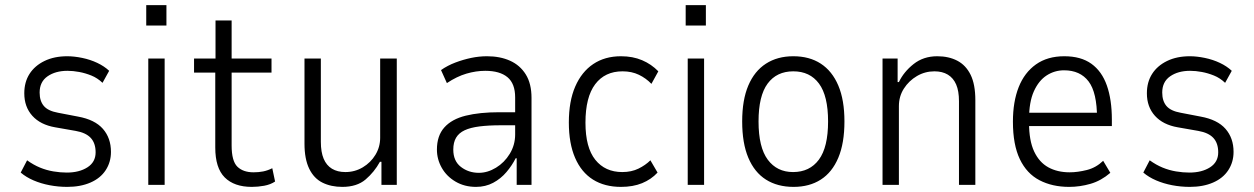

<svg xmlns="http://www.w3.org/2000/svg" viewBox="-20 -723 4904 751"><path d="M243 8Q208 8 174 1.5Q140 -5 111 -17.5Q82 -30 61 -48L86 -96Q111 -78 136.5 -67.5Q162 -57 189 -52.5Q216 -48 241 -48Q290 -48 322 -68.5Q354 -89 354 -127Q354 -163 335 -183.5Q316 -204 276 -211L196 -225Q138 -235 106.5 -270Q75 -305 75 -358Q75 -402 95.5 -434Q116 -466 154 -484.5Q192 -503 243 -503Q270 -503 301.5 -496.5Q333 -490 360.5 -477Q388 -464 407 -446L381 -399Q361 -418 337.5 -427.5Q314 -437 290 -441.5Q266 -446 244 -446Q197 -446 166 -424.5Q135 -403 135 -361Q135 -328 151.5 -308.5Q168 -289 207 -282L285 -267Q351 -255 382.5 -219Q414 -183 414 -129Q414 -89 393.5 -57.5Q373 -26 334 -9Q295 8 243 8Z M552 -623V-703H631V-623ZM560 0V-494H624V0Z M965 8Q896 8 859 -29Q822 -66 822 -146V-439H739V-494H823V-643H886V-494H1042V-439H886V-154Q886 -93 908.5 -71Q931 -49 972 -49Q992 -49 1009.5 -52.5Q1027 -56 1045 -65L1056 -13Q1038 -1 1013.5 3.5Q989 8 965 8Z M1319 8Q1275 8 1241.5 -8.5Q1208 -25 1189.5 -63Q1171 -101 1171 -161V-494H1235V-168Q1235 -128 1246 -102Q1257 -76 1278.5 -63Q1300 -50 1331 -50Q1368 -50 1399 -68.5Q1430 -87 1448.5 -117.5Q1467 -148 1467 -184V-494H1532V0H1472V-90H1466Q1444 -50 1410 -21Q1376 8 1319 8Z M1842 8Q1797 8 1762 -12.5Q1727 -33 1708 -66.5Q1689 -100 1689 -138Q1689 -192 1718 -224.5Q1747 -257 1801.5 -270.5Q1856 -284 1933 -284H2006V-233H1939Q1891 -233 1855.5 -228.5Q1820 -224 1797.5 -213.5Q1775 -203 1764 -184.5Q1753 -166 1753 -138Q1753 -93 1783 -70Q1813 -47 1853 -47Q1887 -47 1920 -67Q1953 -87 1974 -121.5Q1995 -156 1995 -197V-342Q1995 -396 1965 -421Q1935 -446 1878 -446Q1842 -446 1804.5 -435Q1767 -424 1728 -398L1705 -449Q1731 -467 1761.5 -478.5Q1792 -490 1823 -496.5Q1854 -503 1885 -503Q1936 -503 1975 -485.5Q2014 -468 2036.5 -432Q2059 -396 2059 -340V0H2001V-104H1997Q1983 -76 1961 -50Q1939 -24 1909 -8Q1879 8 1842 8Z M2409 8Q2345 8 2299.5 -20.5Q2254 -49 2229.5 -105.5Q2205 -162 2205 -244Q2205 -327 2230 -384.5Q2255 -442 2300.5 -472.5Q2346 -503 2409 -503Q2455 -503 2491.5 -487.5Q2528 -472 2555 -444L2528 -395Q2507 -417 2479 -430.5Q2451 -444 2415 -444Q2346 -444 2308 -393.5Q2270 -343 2270 -243Q2270 -146 2308.5 -98Q2347 -50 2414 -50Q2450 -50 2477.5 -63.5Q2505 -77 2524 -96L2552 -48Q2527 -21 2491.5 -6.5Q2456 8 2409 8Z M2662 -623V-703H2741V-623ZM2670 0V-494H2734V0Z M3084 8Q3021 8 2976 -20.5Q2931 -49 2907 -106Q2883 -163 2883 -248Q2883 -332 2907 -388.5Q2931 -445 2976 -474Q3021 -503 3083 -503Q3146 -503 3190.5 -474Q3235 -445 3259 -388.5Q3283 -332 3283 -248Q3283 -163 3259 -106Q3235 -49 3190.5 -20.5Q3146 8 3084 8ZM3082 -50Q3147 -50 3183 -98.5Q3219 -147 3219 -248Q3219 -348 3183.5 -396Q3148 -444 3083 -444Q3018 -444 2982.5 -396Q2947 -348 2947 -248Q2947 -147 2983 -98.5Q3019 -50 3082 -50Z M3432 0V-494H3491V-402H3496Q3515 -442 3553.5 -472.5Q3592 -503 3646 -503Q3691 -503 3724.5 -485.5Q3758 -468 3776.5 -430.5Q3795 -393 3795 -331V0H3731V-327Q3731 -367 3720 -392.5Q3709 -418 3687.5 -431Q3666 -444 3635 -444Q3598 -444 3566.5 -425.5Q3535 -407 3515.5 -376.5Q3496 -346 3496 -308V0Z M4162 8Q4096 8 4046 -18Q3996 -44 3969 -100.5Q3942 -157 3942 -247Q3942 -325 3964.5 -382Q3987 -439 4032 -471Q4077 -503 4143 -503Q4208 -503 4249 -473.5Q4290 -444 4309.5 -388.5Q4329 -333 4329 -255V-230H3989V-282H4290L4271 -260Q4271 -361 4238 -404.5Q4205 -448 4142 -448Q4105 -448 4074 -428Q4043 -408 4024 -366Q4005 -324 4005 -256V-243Q4005 -173 4025 -130.5Q4045 -88 4080.5 -68.5Q4116 -49 4164 -49Q4195 -49 4231 -58Q4267 -67 4295 -94L4323 -47Q4287 -16 4245.5 -4Q4204 8 4162 8Z M4634 8Q4599 8 4565 1.5Q4531 -5 4502 -17.5Q4473 -30 4452 -48L4477 -96Q4502 -78 4527.5 -67.5Q4553 -57 4580 -52.5Q4607 -48 4632 -48Q4681 -48 4713 -68.5Q4745 -89 4745 -127Q4745 -163 4726 -183.5Q4707 -204 4667 -211L4587 -225Q4529 -235 4497.5 -270Q4466 -305 4466 -358Q4466 -402 4486.5 -434Q4507 -466 4545 -484.5Q4583 -503 4634 -503Q4661 -503 4692.5 -496.5Q4724 -490 4751.5 -477Q4779 -464 4798 -446L4772 -399Q4752 -418 4728.5 -427.5Q4705 -437 4681 -441.5Q4657 -446 4635 -446Q4588 -446 4557 -424.5Q4526 -403 4526 -361Q4526 -328 4542.5 -308.5Q4559 -289 4598 -282L4676 -267Q4742 -255 4773.5 -219Q4805 -183 4805 -129Q4805 -89 4784.5 -57.5Q4764 -26 4725 -9Q4686 8 4634 8Z"/></svg>

Font: Nunito Sans 7pt Condensed Light
Style: Regular
Weight: 300
Width: 3
Designer: Vernon Adams
Foundry: Vernon Adams
Version: Version 3.101;gftools[0.9.27]